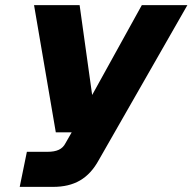

<svg xmlns="http://www.w3.org/2000/svg" viewBox="-20 -730 752 750"><path d="M57 0H187C270 0 326 -32 366 -105L712 -710H534L340 -359L291 -710H113L198 -213H260L236 -171C224 -147 202 -137 165 -137H85Z"/></svg>

Font: Geist ExtraBold
Style: Italic
Weight: 800
Italic angle: -12°
Designer: Basement.studio, Andrés Briganti, Mateo Zaragoza
Foundry: Basement.studio, Vercel, Andrés Briganti, Guido Ferreyra, Mateo Zaragoza
Version: Version 1.500